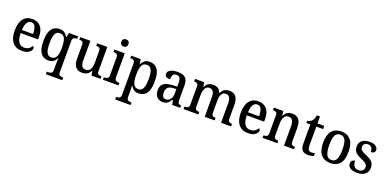

<svg xmlns="http://www.w3.org/2000/svg" viewBox="-3 -1854 6426 3186"><g transform="rotate(20 3210.0 -261.5)"><path d="M272 10Q165 10 106.5 -62Q48 -134 48 -264Q48 -405 104 -476Q160 -547 262 -547Q356 -547 409.5 -486Q463 -425 463 -306V-261H156Q158 -153 192.5 -103Q227 -53 291 -53Q339 -53 372 -76Q405 -99 421 -129Q430 -125 436.5 -115.5Q443 -106 443 -92Q443 -70 424.5 -46.5Q406 -23 368.5 -6.5Q331 10 272 10ZM354 -316Q354 -395 333.5 -443Q313 -491 263 -491Q214 -491 188 -446Q162 -401 158 -316Z M782 238V193H808Q839 193 861 181.5Q883 170 883 124V42Q883 23 883.5 -1Q884 -25 885 -48Q886 -71 888 -86H884Q863 -42 829.5 -16Q796 10 742 10Q652 10 603.5 -56.5Q555 -123 555 -267Q555 -412 604 -479Q653 -546 745 -546Q798 -546 832 -521.5Q866 -497 887 -458H892L910 -536H1071V-492H1064Q1034 -492 1011.5 -479.5Q989 -467 989 -420V127Q989 170 1011.5 181.5Q1034 193 1065 193H1072V238ZM768 -54Q832 -54 857.5 -107Q883 -160 883 -267Q883 -372 858.5 -427Q834 -482 767 -482Q711 -482 687 -428Q663 -374 663 -266Q663 -160 687.5 -107Q712 -54 768 -54Z M1335 10Q1260 10 1220.5 -37Q1181 -84 1181 -186V-423Q1181 -467 1161.5 -479.5Q1142 -492 1111 -492H1108V-536H1287V-196Q1287 -130 1305.5 -94Q1324 -58 1375 -58Q1431 -58 1456 -102Q1481 -146 1481 -218V-421Q1481 -468 1460 -480Q1439 -492 1410 -492H1407V-536H1586V-111Q1586 -66 1607 -55Q1628 -44 1658 -44H1662V0H1502L1487 -79H1482Q1455 -25 1418 -7.5Q1381 10 1335 10Z M1837 -635Q1811 -635 1793.5 -649.5Q1776 -664 1776 -698Q1776 -733 1793.5 -747Q1811 -761 1837 -761Q1863 -761 1881 -747Q1899 -733 1899 -698Q1899 -664 1881 -649.5Q1863 -635 1837 -635ZM1704 0V-44H1716Q1745 -44 1767 -56Q1789 -68 1789 -112V-424Q1789 -467 1767.5 -479.5Q1746 -492 1718 -492H1710V-536H1894V-116Q1894 -70 1915.5 -57Q1937 -44 1967 -44H1978V0Z M2007 238V193H2016Q2034 193 2050.5 188.5Q2067 184 2077.5 169Q2088 154 2088 123V-423Q2088 -468 2067.5 -480Q2047 -492 2017 -492H2007V-536H2176L2188 -451H2191Q2212 -493 2245.5 -519.5Q2279 -546 2333 -546Q2425 -546 2473.5 -479.5Q2522 -413 2522 -268Q2522 -124 2473.5 -56.5Q2425 11 2333 11Q2281 11 2247.5 -13Q2214 -37 2194 -76H2190Q2192 -50 2193 -18Q2194 14 2194 39V127Q2194 156 2204.5 170.5Q2215 185 2231.5 189Q2248 193 2266 193H2278V238ZM2309 -53Q2365 -53 2389.5 -108.5Q2414 -164 2414 -270Q2414 -375 2389.5 -429Q2365 -483 2309 -483Q2243 -483 2218.5 -428Q2194 -373 2194 -269Q2194 -164 2218.5 -108.5Q2243 -53 2309 -53Z M2759 10Q2698 10 2657 -29.5Q2616 -69 2616 -151Q2616 -231 2668 -269Q2720 -307 2825 -311L2902 -314V-373Q2902 -427 2888.5 -460.5Q2875 -494 2824 -494Q2777 -494 2762 -463.5Q2747 -433 2747 -386Q2701 -386 2677.5 -400.5Q2654 -415 2654 -449Q2654 -483 2677.5 -504.5Q2701 -526 2740.5 -536.5Q2780 -547 2830 -547Q2918 -547 2963 -508Q3008 -469 3008 -374V-116Q3008 -74 3020.5 -59Q3033 -44 3065 -44H3068V0H2926L2910 -82H2902Q2883 -54 2864.5 -33.5Q2846 -13 2821.5 -1.5Q2797 10 2759 10ZM2792 -51Q2842 -51 2872 -90Q2902 -129 2902 -191V-271L2849 -268Q2779 -264 2751.5 -233.5Q2724 -203 2724 -146Q2724 -51 2792 -51Z M3127 0V-44H3137Q3168 -44 3188 -56.5Q3208 -69 3208 -116V-425Q3208 -469 3188 -480.5Q3168 -492 3138 -492H3135V-536H3297L3309 -457H3314Q3340 -511 3374.5 -529Q3409 -547 3456 -547Q3502 -547 3538 -526.5Q3574 -506 3591 -455H3598Q3623 -510 3660.5 -528.5Q3698 -547 3744 -547Q3815 -547 3855.5 -500.5Q3896 -454 3896 -351V-116Q3896 -69 3914.5 -56.5Q3933 -44 3964 -44H3967V0H3790V-342Q3790 -407 3770.5 -442.5Q3751 -478 3702 -478Q3666 -478 3645 -457.5Q3624 -437 3615 -403.5Q3606 -370 3606 -331V-116Q3606 -69 3624.5 -56.5Q3643 -44 3674 -44H3677V0H3501V-342Q3501 -407 3481 -442.5Q3461 -478 3413 -478Q3376 -478 3354 -455.5Q3332 -433 3322.5 -396.5Q3313 -360 3313 -318V-111Q3313 -67 3334 -55.5Q3355 -44 3386 -44H3389V0Z M4264 10Q4157 10 4098.5 -62Q4040 -134 4040 -264Q4040 -405 4096 -476Q4152 -547 4254 -547Q4348 -547 4401.5 -486Q4455 -425 4455 -306V-261H4148Q4150 -153 4184.5 -103Q4219 -53 4283 -53Q4331 -53 4364 -76Q4397 -99 4413 -129Q4422 -125 4428.5 -115.5Q4435 -106 4435 -92Q4435 -70 4416.5 -46.5Q4398 -23 4360.5 -6.5Q4323 10 4264 10ZM4346 -316Q4346 -395 4325.5 -443Q4305 -491 4255 -491Q4206 -491 4180 -446Q4154 -401 4150 -316Z M4522 0V-44H4529Q4560 -44 4581.5 -56.5Q4603 -69 4603 -116V-424Q4603 -468 4582.5 -480Q4562 -492 4531 -492H4527V-536H4693L4704 -457H4709Q4736 -511 4771 -529Q4806 -547 4853 -547Q4926 -547 4966.5 -500.5Q5007 -454 5007 -351V-116Q5007 -69 5025 -56.5Q5043 -44 5074 -44H5078V0H4901V-342Q4901 -406 4881 -442.5Q4861 -479 4811 -479Q4772 -479 4749.5 -456Q4727 -433 4717.5 -396.5Q4708 -360 4708 -318V-111Q4708 -67 4728 -55.5Q4748 -44 4779 -44H4784V0Z M5326 10Q5258 10 5224.5 -24.5Q5191 -59 5191 -146V-480H5121V-520Q5170 -523 5200 -556Q5215 -573 5225 -597Q5235 -621 5242 -659H5297V-536H5417V-480H5297V-147Q5297 -96 5314 -73Q5331 -50 5363 -50Q5381 -50 5396 -52Q5411 -54 5426 -58V-8Q5413 -2 5385.5 4Q5358 10 5326 10Z M5718 10Q5614 10 5554 -59Q5494 -128 5494 -269Q5494 -410 5551.5 -478.5Q5609 -547 5721 -547Q5824 -547 5883.5 -478.5Q5943 -410 5943 -269Q5943 -128 5886 -59Q5829 10 5718 10ZM5720 -44Q5783 -44 5809 -101.5Q5835 -159 5835 -269Q5835 -380 5809 -435.5Q5783 -491 5719 -491Q5655 -491 5629 -435.5Q5603 -380 5603 -269Q5603 -159 5629.5 -101.5Q5656 -44 5720 -44Z M6194 10Q6114 10 6071 -18Q6028 -46 6028 -98Q6028 -125 6039 -139.5Q6050 -154 6066 -160.5Q6082 -167 6096 -167Q6096 -111 6120.5 -75.5Q6145 -40 6197 -40Q6246 -40 6270.5 -63.5Q6295 -87 6295 -125Q6295 -149 6285 -165.5Q6275 -182 6251 -197.5Q6227 -213 6184 -232Q6134 -254 6101.5 -276Q6069 -298 6053.5 -327.5Q6038 -357 6038 -401Q6038 -472 6087.5 -509Q6137 -546 6218 -546Q6292 -546 6328 -518Q6364 -490 6364 -453Q6364 -425 6345.5 -408.5Q6327 -392 6290 -392Q6290 -443 6269 -470.5Q6248 -498 6207 -498Q6166 -498 6145 -477.5Q6124 -457 6124 -423Q6124 -385 6150 -364Q6176 -343 6240 -316Q6311 -286 6346.5 -250Q6382 -214 6382 -150Q6382 -73 6331.5 -31.5Q6281 10 6194 10Z"/></g></svg>

Font: Noto Serif Thai SemiCondensed Medium
Style: Regular
Weight: 500
Width: 4
Designer: Monotype Design Team
Foundry: Monotype Imaging Inc.
Version: Version 2.002; ttfautohint (v1.8.4.7-5d5b)